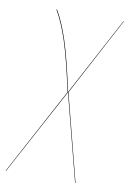

<svg xmlns="http://www.w3.org/2000/svg" viewBox="-144 -569 544 808"><g transform="rotate(10 128.5 -165.0)"><path d="M318.8 -517.1 141.1 -183.1 236.8 188H234.9L139.2 -182.1L-60.1 188H-62L137.2 -183.1Q107.4 -321.8 83.3 -395.3Q59.1 -468.8 30.8 -517.1L33.2 -518.1Q61.5 -469.7 85.7 -395.8Q109.9 -321.8 139.2 -184.1L316.9 -517.1Z"/></g></svg>

Font: Fira Sans Compressed Two
Style: Italic
Weight: 100
Width: 3
Italic angle: -8°
Designer: Carrois Corporate & Edenspiekermann AG
Foundry: Carrois Corporate GbR & Edenspiekermann AG
Version: Version 4.203;PS 004.203;hotconv 1.0.88;makeotf.lib2.5.64775